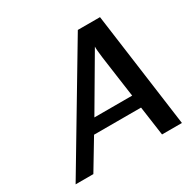

<svg xmlns="http://www.w3.org/2000/svg" viewBox="-155 -855 1014 1012"><g transform="rotate(-30 352.0 -349.5)"><path d="M25 0 442 -699H577L672 0H551L526 -178H240L133 0ZM287 -256H517Q512 -293 500.5 -373.5Q489 -454 482 -507Q475 -560 476 -578Z"/></g></svg>

Font: Coval
Style: Medium Italic
Weight: 500
Foundry: Context Ltd
Version: Version 001.000